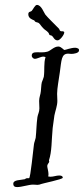

<svg xmlns="http://www.w3.org/2000/svg" viewBox="-20 -745 341 780"><path d="M300 -546C296 -549 291 -551 285 -551C268 -551 246 -542 242 -542C238 -542 229 -556 217 -556C199 -556 185 -538 172 -535C144 -527 109 -542 109 -519C109 -511 117 -506 121 -506C132 -506 145 -515 156 -515C159 -515 162 -514 165 -513C157 -488 162 -462 158 -433C156 -425 152 -417 150 -411C147 -399 148 -390 146 -375C145 -361 139 -350 139 -335C139 -325 140 -315 140 -305C140 -289 134 -282 132 -269C128 -241 128 -211 125 -185C123 -175 119 -167 118 -159C115 -139 104 -21 98 -21H90C85 -21 83 -18 81 -17C64 -13 34 -15 34 1C34 12 40 15 50 15C68 15 97 5 114 5C122 5 127 6 132 6C134 6 137 5 140 5C154 -1 235 -16 235 -23C235 -31 226 -32 220 -32C209 -32 197 -27 185 -27C182 -27 179 -28 176 -28C176 -31 177 -34 177 -37C177 -49 172 -64 172 -70C172 -79 180 -84 180 -88C180 -90 179 -91 179 -93V-94C191 -130 189 -171 194 -225C196 -239 199 -259 201 -276C205 -296 213 -315 213 -335C213 -344 212 -354 212 -364C212 -387 219 -421 223 -451C230 -501 229 -527 257 -527C261 -527 265 -526 270 -526C279 -526 301 -529 301 -540C301 -542 301 -543 300 -546ZM240 -616C237 -618 235 -618 233 -618H229C223 -618 222 -624 220 -628C196 -653 177 -670 164 -686C158 -694 148 -725 130 -725C122 -725 114 -706 109 -701C104 -696 95 -699 95 -687C95 -671 110 -666 117 -663C121 -662 121 -658 123 -657C127 -654 135 -654 138 -651C142 -648 148 -638 155 -631C161 -624 170 -620 176 -613C180 -609 179 -602 184 -602C198 -601 197 -581 214 -581C224 -581 241 -604 241 -613C241 -614 241 -615 240 -616Z"/></svg>

Font: Jim Nightshade
Style: Regular
Weight: 400
Designer: Astigmatic (AOETI)
Foundry: Astigmatic (AOETI)
Version: Version 1.000